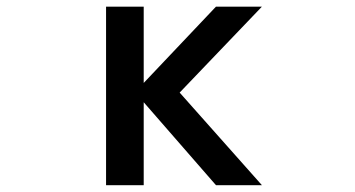

<svg xmlns="http://www.w3.org/2000/svg" viewBox="-20 -542 1040 563"><path d="M401.4 -298.8 613.3 -522.5H748L506.8 -270.5L748 1H613.3L401.4 -242.2V1H291V-522.5H401.4Z"/></svg>

Font: Gen Shin Gothic Monospace Medium
Style: Regular
Weight: 500
Designer: [Source Han Sans]
Ryoko NISHIZUKA  (kana & ideographs); Paul D. Hunt (Latin, Greek & Cyrillic); Wenlong ZHANG  (bopomofo
Version: Version 1.002.20150607